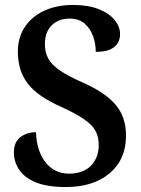

<svg xmlns="http://www.w3.org/2000/svg" viewBox="-20 -744 567 774"><path d="M246 10Q169 10 123 -9.5Q77 -29 56.5 -61Q36 -93 36 -129Q36 -171 62 -191Q88 -211 125 -211Q128 -134 164 -89Q200 -44 258 -44Q315 -44 346.5 -76Q378 -108 378 -160Q378 -214 340.5 -246.5Q303 -279 225 -314Q132 -355 92 -407Q52 -459 52 -536Q52 -594 81 -636.5Q110 -679 160 -701.5Q210 -724 273 -724Q336 -724 378.5 -707Q421 -690 442.5 -663Q464 -636 464 -607Q464 -573 440 -554Q416 -535 366 -535Q366 -568 355 -598.5Q344 -629 321 -649Q298 -669 261 -669Q215 -669 188 -641.5Q161 -614 161 -566Q161 -534 174 -509Q187 -484 220 -461Q253 -438 312 -412Q403 -372 445.5 -322.5Q488 -273 488 -197Q488 -101 422 -45.5Q356 10 246 10Z"/></svg>

Font: Noto Serif Hebrew SemiCondensed SemiBold
Style: Regular
Weight: 600
Width: 4
Designer: Monotype Design Team
Foundry: Monotype Imaging Inc.
Version: Version 2.004; ttfautohint (v1.8.4.7-5d5b)